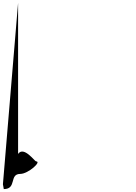

<svg xmlns="http://www.w3.org/2000/svg" viewBox="-124 -20 932 1316"><path d="M0 0V1035C39 979 114 1086 123 1086C165 1086 69 1172 15 1172C-63 1172 -7 1276 -98 1276L-104 1243Z"/></svg>

Font: Hussar Paneuropjskich
Style: UpCsObl
Weight: 400
Designer: Mew Too, Robert Jablonski
Foundry: Cannot Into Space Fonts
Version: Version 1